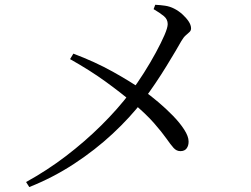

<svg xmlns="http://www.w3.org/2000/svg" viewBox="-20 -761 1040 795"><path d="M101.2 13.5 88 -7.3Q175.2 -55.3 253.2 -114.9Q331.3 -174.5 399.1 -241.6Q467 -308.7 520.5 -379.1Q548.6 -416.2 575.6 -458.9Q602.7 -501.6 625 -542.8Q647.3 -584 660.9 -615.3Q674.4 -646.6 674.4 -661.2Q674.4 -680.9 658.9 -694Q643.4 -707.1 616 -723.1L622.8 -741.2Q644.1 -740.2 663.8 -737.3Q683.6 -734.3 701.1 -725.3Q719.3 -716.1 735.1 -701.9Q750.8 -687.7 761 -672.5Q771.1 -657.3 771.1 -643.5Q771.1 -634.5 764.7 -628.5Q758.2 -622.4 749.1 -614.6Q740 -606.8 730.6 -590.6Q722.7 -576.5 706.6 -549.1Q690.5 -521.7 668.9 -486.7Q647.4 -451.6 622.5 -414.7Q597.6 -377.7 572 -344Q518.8 -274.6 446.4 -207.2Q374 -139.8 286.8 -82.7Q199.5 -25.5 101.2 13.5ZM270.1 -516.2 283.8 -538.9Q373.8 -504.9 446.6 -464.4Q519.4 -423.8 574.6 -385.7Q603 -365.7 635.4 -338.3Q667.8 -310.9 696.3 -281.6Q724.8 -252.3 742.7 -224.4Q760.7 -196.5 760.9 -175.5Q761.3 -158.6 753 -146.9Q744.7 -135.2 726.9 -135.2Q710.8 -135.2 698.7 -148.6Q686.6 -162.1 668.6 -187.9Q650.5 -213.7 617.6 -251.4Q584.7 -289.1 527.9 -336.8Q482.7 -375.5 418.1 -422.4Q353.5 -469.3 270.1 -516.2Z"/></svg>

Font: Noto Serif TC
Style: Regular
Weight: 200
Designer: Ryoko NISHIZUKA 西塚涼子 (kana & ideographs); Frank Grießhammer (Latin, Greek & Cyrillic); Wenlong ZHANG 张文龙 (bopomofo); San
Foundry: Adobe
Version: Version 2.001;hotconv 1.1.0;makeotfexe 2.6.0